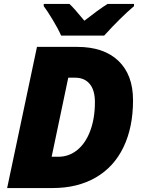

<svg xmlns="http://www.w3.org/2000/svg" viewBox="-20 -951 724 971"><path d="M652.8 -443.8Q652.8 -307.1 604.5 -206.8Q556.2 -106.4 464.1 -53.2Q372.1 0 246.1 0H16.1L167 -713.9H370.1Q504.9 -713.9 578.9 -643.3Q652.8 -572.8 652.8 -443.8ZM274.9 -158.2Q328.6 -158.2 370.8 -192.4Q413.1 -226.6 436.5 -289.8Q460 -353 460 -434.1Q460 -495.1 433.6 -526.6Q407.2 -558.1 359.9 -558.1H325.2L241.2 -158.2ZM201.2 -931.2H331.1Q352.1 -912.6 406.7 -846.2Q475.1 -899.9 523.9 -931.2H657.7V-919.9Q591.8 -864.3 506.8 -771H289.1Q273.9 -805.7 246.3 -851.3Q218.8 -897 201.2 -919.9Z"/></svg>

Font: Open Sans Extrabold
Style: Italic
Weight: 800
Italic angle: -12°
Foundry: Ascender Corporation
Version: Version 1.10